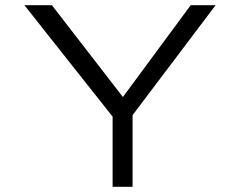

<svg xmlns="http://www.w3.org/2000/svg" viewBox="-20 -720 925 740"><path d="M414 0V-312L427 -254L74 -700H180L463 -334L444 -333L715 -700H811L481 -263L491 -320V0Z"/></svg>

Font: Lexend Tera Light
Style: Regular
Weight: 300
Designer: Bonnie Shaver-Troup, Thomas Jockin
Foundry: Lexend
Version: Version 1.007